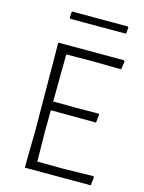

<svg xmlns="http://www.w3.org/2000/svg" viewBox="-121 -876 710 948"><g transform="rotate(15 234.5 -402.5)"><path d="M443 -41 438 0H101L104 -194L101 -639H437L441 -633L435 -592L286 -594L154 -593L152 -352L277 -351L384 -352L388 -347L383 -306L152 -307L151 -197L153 -45L282 -44L439 -47ZM416 -801 413 -768H128L124 -773L126 -805H412Z"/></g></svg>

Font: Luna Sans Light
Style: Regular
Weight: 300
Designer: Juan Pablo del Peral
Foundry: Huerta Tipografica
Version: Version 2.001; ttfautohint (v1.5)